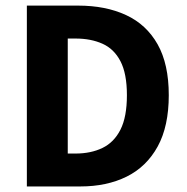

<svg xmlns="http://www.w3.org/2000/svg" viewBox="-20 -672 675 692"><path d="M76.8 0V-651.8H261.4Q360.8 -651.8 434.3 -617.7Q507.8 -583.7 548.1 -512.2Q588.3 -440.8 588.3 -328.9Q588.3 -217 548.3 -144Q508.3 -71.1 436.6 -35.5Q364.9 0 269.6 0ZM224.2 -118.6H252.2Q307.6 -118.6 349.3 -138.8Q391.1 -159 414.2 -204.8Q437.4 -250.7 437.4 -328.9Q437.4 -406.6 414.2 -451.2Q391.1 -495.8 349.3 -514.4Q307.6 -533.1 252.2 -533.1H224.2Z"/></svg>

Font: Source Sans 3 VF
Style: Regular
Weight: 200
Designer: Paul D. Hunt
Foundry: Adobe
Version: Version 3.046;hotconv 1.0.118;makeotfexe 2.5.65603